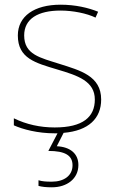

<svg xmlns="http://www.w3.org/2000/svg" viewBox="-20 -558 498 818"><path d="M314 145C314 97 280 68 222 65L251 8C358 -1 411 -54 411 -134C411 -235 321 -258 233 -286C152 -312 83 -325 83 -407C83 -478 142 -513 238 -513C291 -513 350 -501 387 -483L398 -508C356 -525 301 -538 238 -538C126 -538 56 -489 56 -407C56 -309 131 -290 224 -262C312 -236 384 -212 384 -134C384 -60 334 -15 213 -15C151 -15 92 -28 39 -54V-24C77 -7 140 10 213 10C217 10 221 10 225 10L186 85C257 85 289 104 289 146C289 191 252 216 201 216C176 216 161 215 144 210V234C159 238 176 240 201 240C266 240 314 203 314 145Z"/></svg>

Font: Noto Sans Canadian Aboriginal Thin
Style: Regular
Weight: 100
Designer: Monotype Design Team, Typotheque's Kevin King
Foundry: Monotype Imaging Inc.
Version: Version 2.004